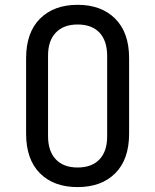

<svg xmlns="http://www.w3.org/2000/svg" viewBox="-20 -760 639 790"><path d="M299.3 9.8Q201.2 9.8 144.5 -46.9Q87.4 -104 87.4 -210V-520Q87.4 -626 144.5 -683.1Q201.7 -740.2 299.3 -740.2Q397 -740.2 454.1 -683.1Q511.2 -626 511.2 -521V-210Q511.2 -104 454.1 -46.9Q397 9.8 299.3 9.8ZM299.3 -70.8Q357.9 -70.8 389.6 -104.5Q421.4 -138.2 420.9 -200.2V-529.8Q420.9 -591.8 389.6 -625.5Q357.9 -659.2 299.3 -659.2Q241.2 -659.2 209.5 -625.5Q177.2 -591.8 177.7 -529.8V-200.2Q177.7 -138.2 209.5 -104.5Q241.2 -70.8 299.3 -70.8Z"/></svg>

Font: UDEV Gothic 35
Style: Regular
Weight: 400
Version: v2.1.0; ttfautohint (v1.8.4.7-5d5b-dirty) -l 6 -r 45 -G 200 